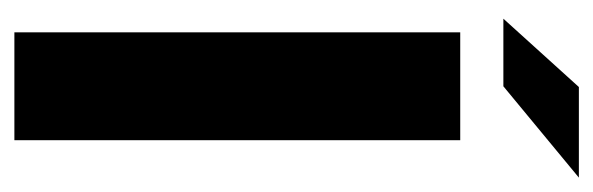

<svg xmlns="http://www.w3.org/2000/svg" viewBox="-299 -526 825 267"><g transform="rotate(90 113.5 -392.5)"><path d="M25 -620H175V0H25ZM6 -680 101 -785H227L100 -680Z"/></g></svg>

Font: Smooch Sans Black
Style: Regular
Weight: 900
Designer: Robert E. Leuschke
Foundry: Robert E. Leuschke
Version: Version 1.010; ttfautohint (v1.8.3)